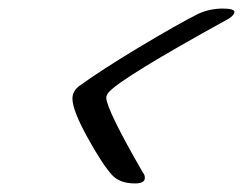

<svg xmlns="http://www.w3.org/2000/svg" viewBox="-20 -602 567 448"><path d="M242 -193Q219 -218 184 -281.5Q149 -345 149 -372Q149 -380 152.5 -387Q156 -394 160 -397L163 -400Q214 -437 300 -489Q397 -547 443 -570Q470 -582 500 -582Q527 -582 527 -574Q527 -567 513 -558Q264 -421 234 -387Q228 -381 228 -373Q230 -344 313 -200Q318 -194 318 -187Q318 -174 295 -174Q260 -174 242 -193Z"/></svg>

Font: Aguafina Script
Style: Regular
Weight: 400
Designer: Angel Koziupa and Alejandro Paul
Foundry: Angel Koziupa and Alejandro Paul
Version: Version 1.000